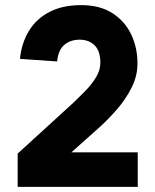

<svg xmlns="http://www.w3.org/2000/svg" viewBox="-20 -730 607 750"><path d="M203 -490 58 -500Q64 -561 92.5 -608.5Q121 -656 172.5 -683Q224 -710 297 -710Q371 -710 420 -678Q469 -646 493 -594.5Q517 -543 517 -482Q517 -433 494 -387.5Q471 -342 437.5 -303.5Q404 -265 371 -235L259 -135H518V0H49V-130L268 -330Q289 -350 313 -374.5Q337 -399 354.5 -427Q372 -455 372 -485Q372 -531 349.5 -553Q327 -575 291 -575Q256 -575 232 -555.5Q208 -536 203 -490Z"/></svg>

Font: Haskoy ExtraBold
Style: Regular
Weight: 800
Designer: Ertekin Erdin
Foundry: Ertekin Erdin
Version: Version 2.000; ttfautohint (v1.8.4.7-5d5b)